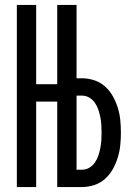

<svg xmlns="http://www.w3.org/2000/svg" viewBox="-20 -755 540 775"><path d="M48 0V-735H126V-415H211V-735H289V-439H311Q336 -439 360.5 -431Q385 -423 404 -406Q423 -389 435.5 -366.5Q448 -344 455.5 -320Q463 -296 465.5 -270.5Q468 -245 468 -220Q468 -194 465.5 -169Q463 -144 455.5 -119.5Q448 -95 435.5 -72.5Q423 -50 404 -33Q385 -16 360.5 -8Q336 0 311 0H211V-345H126V0ZM311 -70Q327 -70 340.5 -78Q354 -86 363 -99Q372 -112 377 -127Q382 -142 385 -157.5Q388 -173 389 -188.5Q390 -204 390 -220Q390 -235 389 -251Q388 -267 385 -282Q382 -297 377 -312Q372 -327 363 -340Q354 -353 340.5 -361Q327 -369 311 -369H289V-70Z"/></svg>

Font: Iosevka MaddieWtf
Style: Regular
Weight: 400
Monospace: yes
Designer: Belleve Invis
Foundry: Belleve Invis
Version: Version 31.3.0; ttfautohint (v1.8.3)